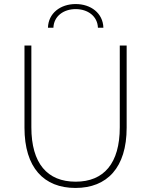

<svg xmlns="http://www.w3.org/2000/svg" viewBox="-20 -925 747 949"><path d="M353 4C509 4 606 -96 606 -294V-700H572V-296C572 -117 493 -27 354 -27C214 -27 135 -117 135 -296V-700H101V-294C101 -96 197 4 353 4ZM217 -788H244C246 -845 294 -880 354 -880C414 -880 462 -845 464 -788H491C489 -860 429 -905 354 -905C279 -905 219 -860 217 -788Z"/></svg>

Font: Chess Sans ExtraLight
Style: Regular
Weight: 275
Designer: Wolf Bōese
Foundry: Wolf Bōese
Version: Version 7.223;Glyphs 3.3 (3306)